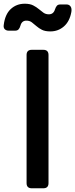

<svg xmlns="http://www.w3.org/2000/svg" viewBox="-66 -1013 405 1033"><path d="M105 0Q77 0 77 -28V-717Q77 -745 105 -745H167Q195 -745 195 -717V-28Q195 0 167 0ZM205 -844Q177 -844 160 -852.5Q143 -861 130 -872.5Q117 -884 105 -893Q93 -902 76 -902Q51 -902 44 -875Q40 -861 33.5 -854.5Q27 -848 15 -848H-19Q-32 -848 -40 -855.5Q-48 -863 -46 -878Q-39 -936 -8 -964.5Q23 -993 67 -993Q95 -993 112.5 -984Q130 -975 143 -964Q156 -953 168 -944.5Q180 -936 197 -936Q222 -936 230 -963Q234 -975 240 -982Q246 -989 259 -989H292Q306 -989 313.5 -978.5Q321 -968 318 -949Q309 -898 278 -871Q247 -844 205 -844Z"/></svg>

Font: Pitagon Sans Text SemiBold
Style: Regular
Weight: 600
Designer: Travis Tran
Foundry: Pitagon
Version: Version 1.001; ttfautohint (v1.8.4.7-5d5b);gftools[0.9.26]